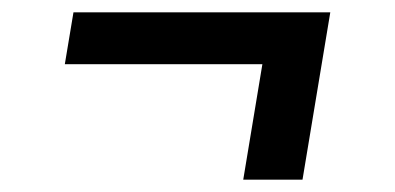

<svg xmlns="http://www.w3.org/2000/svg" viewBox="-20 -402 640 311"><path d="M374 -111 405 -298H85L99 -382H515L470 -111Z"/></svg>

Font: Iosevka Curly Slab MdExObl
Style: Regular
Weight: 500
Width: 7
Italic angle: -9°
Monospace: yes
Designer: Belleve Invis
Foundry: Belleve Invis
Version: Version 11.1.0; ttfautohint (v1.8.3)